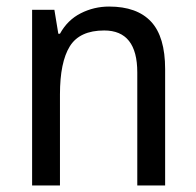

<svg xmlns="http://www.w3.org/2000/svg" viewBox="-20 -617 599 586"><path d="M313 -597Q398 -597 441 -551Q484 -505 484 -406V-51H399V-396Q399 -524 298 -524Q223 -524 193 -475.5Q163 -427 163 -329V-51H78V-587H146L158 -514H163Q186 -556 226.5 -576.5Q267 -597 313 -597Z"/></svg>

Font: Noto Sans Tamil UI SemiCondensed
Style: Regular
Weight: 400
Width: 4
Designer: Jelle Bosma - Monotype Design Team
Foundry: Monotype Imaging Inc.
Version: Version 2.004; ttfautohint (v1.8.4.7-5d5b)